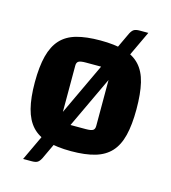

<svg xmlns="http://www.w3.org/2000/svg" viewBox="-106 -688 783 878"><g transform="rotate(15 285.5 -249.5)"><path d="M286 12Q219 12 173 -1.5Q127 -15 99 -45.5Q71 -76 58 -126.5Q45 -177 45 -250Q45 -324 58 -374.5Q71 -425 99 -455.5Q127 -486 173 -499Q219 -512 286 -512Q353 -512 399 -499Q445 -486 473.5 -455.5Q502 -425 514 -374.5Q526 -324 526 -250Q526 -177 513.5 -126.5Q501 -76 473 -45.5Q445 -15 399 -1.5Q353 12 286 12ZM204 -103H325Q350 -103 359 -108.5Q368 -114 368 -129V-397H247Q222 -397 213 -391.5Q204 -386 204 -371ZM168 78Q160 93 151 98Q142 103 125 103H84L404 -577Q412 -592 421 -597Q430 -602 447 -602H488Z"/></g></svg>

Font: Changa ExtraLight SemiBold
Style: Regular
Weight: 600
Version: Version 3.002; ttfautohint (v1.8.2)